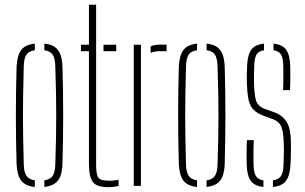

<svg xmlns="http://www.w3.org/2000/svg" viewBox="-20 -790 1298 816"><path d="M50.5 -93.5Q49 -144 48.2 -195.8Q47.5 -247.5 47.5 -299.5Q47.5 -351.5 48.2 -403.2Q49 -455 50.5 -505.5Q52.5 -553.5 69.8 -577Q87 -600.5 128 -604.5V-576.5Q103 -573 92.5 -557.8Q82 -542.5 81 -508.5Q79.5 -447.5 78.5 -397.2Q77.5 -347 77.5 -299.8Q77.5 -252.5 78.5 -202Q79.5 -151.5 81 -90.5Q82 -57 93 -42Q104 -27 128 -23.5V4.5Q87 0.5 69.8 -22.8Q52.5 -46 50.5 -93.5ZM168.5 4.5V-23.5Q193 -27 203.5 -42Q214 -57 215 -90.5Q217 -151.5 218 -202Q219 -252.5 219 -299.8Q219 -347 218 -397.2Q217 -447.5 215 -508.5Q214 -543 203.8 -558Q193.5 -573 168.5 -576.5V-604.5Q196 -602 212.5 -590.5Q229 -579 236.8 -558.2Q244.5 -537.5 245.5 -505.5Q247 -455 247.8 -403.2Q248.5 -351.5 248.5 -299.8Q248.5 -248 247.8 -196.2Q247 -144.5 245.5 -93.5Q244.5 -62.5 236.8 -41.8Q229 -21 212.5 -9.8Q196 1.5 168.5 4.5Z M324 -572.5V-600H358V-770H388.5V-90.5Q388.5 -50.5 397.2 -36.2Q406 -22 442.5 -22Q458 -22 465.8 -23Q473.5 -24 484 -26V0.5Q474.5 2.5 463.2 4Q452 5.5 440.5 5.5Q390 5.5 374 -17.2Q358 -40 358 -92V-572.5ZM420 -572.5V-600H474V-572.5Z M548.5 0V-600H579V0ZM620 -565.5V-592.5Q635 -600.5 661.5 -600.5Q668 -600.5 675 -600.2Q682 -600 688 -600V-572.5H661.5Q636 -572.5 620 -565.5Z M740 -93.5Q738.5 -144 737.8 -195.8Q737 -247.5 737 -299.5Q737 -351.5 737.8 -403.2Q738.5 -455 740 -505.5Q742 -553.5 759.2 -577Q776.5 -600.5 817.5 -604.5V-576.5Q792.5 -573 782 -557.8Q771.5 -542.5 770.5 -508.5Q769 -447.5 768 -397.2Q767 -347 767 -299.8Q767 -252.5 768 -202Q769 -151.5 770.5 -90.5Q771.5 -57 782.5 -42Q793.5 -27 817.5 -23.5V4.5Q776.5 0.5 759.2 -22.8Q742 -46 740 -93.5ZM858 4.5V-23.5Q882.5 -27 893 -42Q903.5 -57 904.5 -90.5Q906.5 -151.5 907.5 -202Q908.5 -252.5 908.5 -299.8Q908.5 -347 907.5 -397.2Q906.5 -447.5 904.5 -508.5Q903.5 -543 893.2 -558Q883 -573 858 -576.5V-604.5Q885.5 -602 902 -590.5Q918.5 -579 926.2 -558.2Q934 -537.5 935 -505.5Q936.5 -455 937.2 -403.2Q938 -351.5 938 -299.8Q938 -248 937.2 -196.2Q936.5 -144.5 935 -93.5Q934 -62.5 926.2 -41.8Q918.5 -21 902 -9.8Q885.5 1.5 858 4.5Z M1028.5 -92Q1028 -113.5 1028 -139Q1028 -164.5 1029.5 -194.5H1058.5Q1057 -163.5 1057.2 -138.2Q1057.5 -113 1057.5 -90.5Q1058.5 -57 1067.5 -42Q1076.5 -27 1099.5 -23.5V4.5Q1060.5 0.5 1045 -22.5Q1029.5 -45.5 1028.5 -92ZM1140 4.5V-23Q1164 -27 1174 -41.8Q1184 -56.5 1185 -90.5Q1185.5 -106 1186 -121.5Q1186.5 -137 1186.5 -151.5Q1186.5 -166 1186 -179.5Q1185 -226 1176.2 -249.8Q1167.5 -273.5 1138.5 -284L1101.5 -297.5Q1071.5 -308.5 1056.5 -324.8Q1041.5 -341 1036 -368Q1030.5 -395 1029 -439Q1028.5 -457.5 1029 -473Q1029.5 -488.5 1030 -507Q1031.5 -554 1046.8 -577.2Q1062 -600.5 1102 -604.5V-576.5Q1078.5 -573 1070 -558Q1061.5 -543 1060.5 -509Q1060 -489 1059.5 -473.2Q1059 -457.5 1059.5 -439.5Q1060.5 -394 1067 -366.8Q1073.5 -339.5 1105.5 -327L1142.5 -314Q1181.5 -300.5 1199 -270.8Q1216.5 -241 1216.5 -180Q1216.5 -160 1216.2 -136Q1216 -112 1214.5 -91.5Q1212.5 -45.5 1196.2 -22.5Q1180 0.5 1140 4.5ZM1183 -407Q1184 -427 1184.2 -444.8Q1184.5 -462.5 1184.2 -478.8Q1184 -495 1184 -509Q1183.5 -543 1174.5 -558Q1165.5 -573 1142.5 -576.5V-604.5Q1182 -600.5 1197.2 -577.2Q1212.5 -554 1213.5 -507.5Q1213.5 -494 1213.8 -478.2Q1214 -462.5 1213.8 -444.8Q1213.5 -427 1212.5 -407Z"/></svg>

Font: Big Shoulders Stencil Display ExtraLight
Style: Regular
Weight: 250
Designer: Patric King
Foundry: XO Type Co
Version: Version 2.001